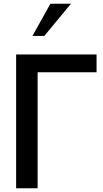

<svg xmlns="http://www.w3.org/2000/svg" viewBox="-20 -1016 557 1036"><path d="M501 -722H183V-626V-722H67V0H183V-626H501ZM252 -996 155 -822H219L363 -996Z"/></svg>

Font: Perun Medium
Style: Regular
Weight: 500
Foundry: Copyright (c) Stefan Peev, Context Ltd, 2016
Version: Version 1.089